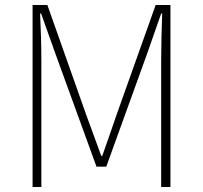

<svg xmlns="http://www.w3.org/2000/svg" viewBox="-20 -746 810 766"><path d="M110 0H145V-502C145 -559 143 -633 140 -692H144L201 -532L365 -81H404L567 -532L623 -692H627C625 -633 623 -559 623 -502V0H660V-726H601L445 -288C426 -234 408 -179 388 -124H384C364 -179 344 -234 324 -288L169 -726H110Z"/></svg>

Font: Harano Aji Gothic KR ExtraLight
Style: Regular
Weight: 250
Foundry: Masamichi Hosoda
Version: HaranoAjiGothicKR-ExtraLight version 20220220;ttx 4.29.1